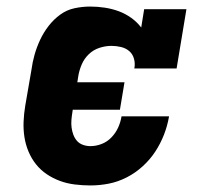

<svg xmlns="http://www.w3.org/2000/svg" viewBox="-20 -558 640 586"><path d="M256 8Q232 8 208 5Q184 2 162.5 -6Q141 -14 122.5 -26.5Q104 -39 90 -56.5Q76 -74 67 -95.5Q58 -117 54.5 -140Q51 -163 52 -187Q53 -211 57 -235L76 -345Q79 -368 85.5 -391Q92 -414 102.5 -436.5Q113 -459 128.5 -479Q144 -499 164 -513.5Q184 -528 208 -533Q232 -538 255 -538Q278 -538 300.5 -534.5Q323 -531 343 -523.5Q363 -516 380.5 -503.5Q398 -491 411 -474L420 -530H549L519 -349H390Q393 -364 389 -378.5Q385 -393 374.5 -402Q364 -411 349.5 -414.5Q335 -418 320 -418Q302 -418 283.5 -412Q265 -406 251 -392.5Q237 -379 229.5 -361.5Q222 -344 219 -326L216 -307H360L346 -223H202L201 -216Q199 -204 198 -192Q197 -180 198.5 -168.5Q200 -157 204 -146.5Q208 -136 215 -128Q222 -120 233 -116Q244 -112 256 -112Q273 -112 290 -118.5Q307 -125 320 -138.5Q333 -152 340.5 -168.5Q348 -185 351 -203H496Q491 -174 480.5 -147Q470 -120 454 -95.5Q438 -71 415.5 -50.5Q393 -30 366.5 -16.5Q340 -3 312 2.5Q284 8 256 8Z"/></svg>

Font: Iosevka Curly Slab HvExObl
Style: Regular
Weight: 900
Width: 7
Italic angle: -9°
Monospace: yes
Designer: Belleve Invis
Foundry: Belleve Invis
Version: Version 11.1.0; ttfautohint (v1.8.3)